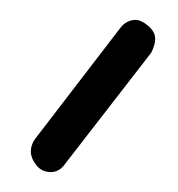

<svg xmlns="http://www.w3.org/2000/svg" viewBox="-20 -506 179 193"><path d="M46 -342Q40 -333 31 -333Q22 -333 16.5 -340Q11 -347 11 -354Q11 -360 15 -366L101 -478Q104 -482 108 -484Q112 -486 116 -486Q122 -486 129 -480Q136 -474 136 -467Q136 -461 132 -453Z"/></svg>

Font: Gruenewald VA 3. Klasse
Style: Regular
Weight: 400
Designer: Peter Wiegel
Foundry: Peter Wiegel, nach dem Schriftentwurf von Dr. H. Gr¸newald
Version: Version 0.007